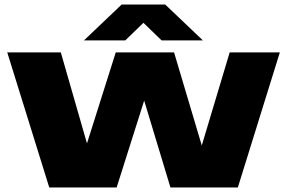

<svg xmlns="http://www.w3.org/2000/svg" viewBox="-20 -826 1265 846"><path d="M197 0 12 -595H248L388 -108H336L490 -595H747L892 -108H846L992 -595H1213L1028 0H731L584 -486H648L494 0ZM350 -648 516 -806H708L874 -648H692L593 -744H631L532 -648Z"/></svg>

Font: Encode Sans SC Expanded Black
Style: Regular
Weight: 900
Width: 7
Designer: Multiple Designers
Foundry: Impallari Type
Version: Version 3.002